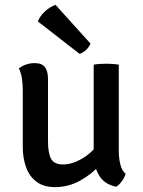

<svg xmlns="http://www.w3.org/2000/svg" viewBox="-20 -759 587 788"><path d="M467.5 -140Q467.5 -111 473.5 -85.5Q479.5 -60 495.5 -45.5Q491.5 -31 480.5 -15.8Q469.5 -0.5 457 7.5Q408 -2.5 386.2 -39.8Q364.5 -77 364.5 -125V-493.5Q374.5 -495.5 388.2 -496.5Q402 -497.5 416 -497.5Q430 -497.5 443.5 -496.5Q457 -495.5 467.5 -493.5ZM73.5 -388Q73.5 -414 70 -437.2Q66.5 -460.5 57.5 -478Q68.5 -487.5 86 -493.8Q103.5 -500 122 -500Q152 -500 164.5 -483.5Q177 -467 177 -434.5V-180Q177 -130 189.8 -107Q202.5 -84 239 -84Q264.5 -84 293.5 -96.2Q322.5 -108.5 348.5 -130.5Q374.5 -152.5 390.5 -182V-83.5Q357.5 -44.5 309 -17.8Q260.5 9 206 9Q159.5 9 130.2 -12.8Q101 -34.5 87.2 -72Q73.5 -109.5 73.5 -155ZM208 -739Q185.5 -731.5 164.5 -712.2Q143.5 -693 135.5 -671L306.5 -538Q320.5 -542 333 -553.8Q345.5 -565.5 351.5 -580Z"/></svg>

Font: Signika
Style: Regular
Weight: 400
Designer: Anna Giedry
Foundry: Anna Giedry
Version: Version 2.001